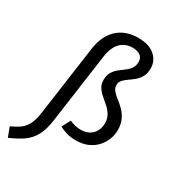

<svg xmlns="http://www.w3.org/2000/svg" viewBox="-295 -877 1106 1218"><g transform="rotate(30 258.0 -268.5)"><path d="M-45 213 -71 144Q-35 128 -8.5 109.5Q18 91 35.5 59Q53 27 61 -29L133 -542Q147 -642 205 -696Q263 -750 357 -750Q435 -750 477.5 -713Q520 -676 520 -621Q520 -584 506.5 -559.5Q493 -535 472.5 -518Q452 -501 431.5 -487Q411 -473 397.5 -458Q384 -443 384 -422Q384 -399 399.5 -381Q415 -363 437.5 -346Q460 -329 482 -307Q504 -285 519.5 -253.5Q535 -222 535 -175Q535 -143 522.5 -110Q510 -77 485.5 -49.5Q461 -22 423.5 -5Q386 12 335 12Q297 12 265.5 2.5Q234 -7 214 -19L247 -81Q263 -73 284.5 -67.5Q306 -62 328 -62Q360 -62 382 -72.5Q404 -83 417.5 -99.5Q431 -116 437 -135.5Q443 -155 443 -172Q443 -207 428.5 -232Q414 -257 392 -276.5Q370 -296 348 -314.5Q326 -333 311.5 -355.5Q297 -378 297 -409Q297 -443 310.5 -465.5Q324 -488 344.5 -504.5Q365 -521 385.5 -536Q406 -551 419.5 -570Q433 -589 433 -618Q433 -650 410.5 -664Q388 -678 356 -678Q302 -678 267.5 -642.5Q233 -607 223 -536L152 -29Q142 45 117.5 89Q93 133 53.5 160.5Q14 188 -45 213Z"/></g></svg>

Font: Fira Sans Variable
Style: Italic
Weight: 397
Italic angle: -8°
Designer: Carrois Corporate & Edenspiekermann AG
Foundry: Carrois Corporate GbR & Edenspiekermann AG
Version: Version 4.202